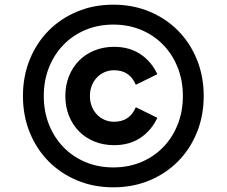

<svg xmlns="http://www.w3.org/2000/svg" viewBox="-20 -690 968 820"><path d="M464 25Q529 25 583.5 2Q638 -21 677.5 -62Q717 -103 739 -158.5Q761 -214 761 -280Q761 -346 739 -401.5Q717 -457 677.5 -498Q638 -539 583.5 -562Q529 -585 464 -585Q399 -585 344.5 -562Q290 -539 250.5 -498Q211 -457 189 -401.5Q167 -346 167 -280Q167 -214 189 -158.5Q211 -103 250.5 -62Q290 -21 344.5 2Q399 25 464 25ZM464 110Q380 110 309.5 80.5Q239 51 187.5 -1Q136 -53 107 -124.5Q78 -196 78 -280Q78 -364 107 -435.5Q136 -507 187.5 -559Q239 -611 309.5 -640.5Q380 -670 464 -670Q548 -670 618.5 -640.5Q689 -611 740.5 -559Q792 -507 821 -435.5Q850 -364 850 -280Q850 -196 821 -124.5Q792 -53 740.5 -1Q689 51 618.5 80.5Q548 110 464 110ZM467 -70Q422 -70 383.5 -85.5Q345 -101 317.5 -129Q290 -157 274.5 -195.5Q259 -234 259 -280Q259 -326 274.5 -364.5Q290 -403 317.5 -431Q345 -459 383.5 -474.5Q422 -490 467 -490Q533 -490 580 -458.5Q627 -427 652 -373L560 -328Q534 -390 467 -390Q445 -390 426 -381.5Q407 -373 393 -358Q379 -343 371.5 -323Q364 -303 364 -280Q364 -257 371.5 -237Q379 -217 393 -202Q407 -187 426 -178.5Q445 -170 467 -170Q534 -170 560 -232L652 -187Q627 -133 580 -101.5Q533 -70 467 -70Z"/></svg>

Font: NT Somic Bold
Style: Regular
Weight: 700
Designer: Ravid Balaliev — lead type designer, mastering
Michael Voronin — secret advisor, marketing
Ivan Kovalenko — best boy
Foundry: NT Type
Version: Version 0.7